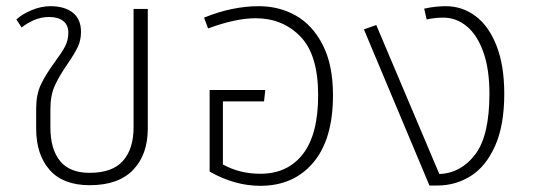

<svg xmlns="http://www.w3.org/2000/svg" viewBox="-20 -590 1727 621"><path d="M97 -174V-239Q97 -284 112 -316Q127 -348 157 -389Q180 -420 190.5 -440Q201 -460 201 -484Q201 -509 184.5 -522Q168 -535 139 -535Q113 -535 90 -525Q67 -515 50 -501L33 -527Q51 -544 82 -557Q113 -570 143 -570Q189 -570 215.5 -549Q242 -528 242 -487Q242 -460 231.5 -438Q221 -416 199 -384Q172 -345 157.5 -313.5Q143 -282 143 -237V-178Q143 -108 174 -69.5Q205 -31 270 -31Q343 -31 377.5 -69.5Q412 -108 412 -178V-561H458V-174Q458 -90 410.5 -40.5Q363 9 270 9Q184 9 140.5 -40.5Q97 -90 97 -174Z M1057 -282Q1057 -140 993.5 -64.5Q930 11 822 11Q739 11 658 -35V-299H838L834 -262H701V-58Q755 -28 822 -28Q910 -28 959.5 -91.5Q1009 -155 1009 -282Q1009 -413 951.5 -472Q894 -531 807 -531Q742 -531 653 -498L640 -533Q731 -570 817 -570Q883 -570 937 -539.5Q991 -509 1024 -444.5Q1057 -380 1057 -282Z M1611 -287Q1611 -185 1581.5 -118.5Q1552 -52 1503 -21Q1454 10 1395 10H1369L1157 -495L1197 -509L1401 -27Q1471 -30 1517 -90.5Q1563 -151 1563 -287Q1563 -367 1543 -422.5Q1523 -478 1489 -505.5Q1455 -533 1414 -533Q1386 -533 1360 -527L1352 -562Q1388 -570 1422 -570Q1475 -570 1518 -538Q1561 -506 1586 -442Q1611 -378 1611 -287Z"/></svg>

Font: FiraGO ExtraLight
Style: Regular
Weight: 200
Designer: bBox Type
Foundry: bBox Type GmbH
Version: Version 1.001